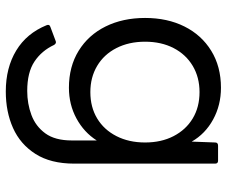

<svg xmlns="http://www.w3.org/2000/svg" viewBox="-80 -475 783 663"><g transform="rotate(90 311.5 -143.5)"><path d="M296 228Q214 228 154.5 192Q95 156 67 87Q63 77 73 74L121 56Q129 52 135 61Q155 104 192.5 129Q230 154 294 154Q338 154 377 139.5Q416 125 440.5 91.5Q465 58 465 0V-86Q437 -42 389 -16Q341 10 283 10Q210 10 155.5 -23.5Q101 -57 71.5 -116.5Q42 -176 42 -253Q42 -330 71.5 -389Q101 -448 155.5 -481.5Q210 -515 283 -515Q343 -515 392.5 -488Q442 -461 469 -414L472 -495Q472 -505 483 -505H535Q545 -505 545 -495V-8Q545 73 511.5 125.5Q478 178 422 203Q366 228 296 228ZM298 -64Q350 -64 389 -87.5Q428 -111 450 -154Q472 -197 472 -253Q472 -309 450 -351.5Q428 -394 389 -417.5Q350 -441 298 -441Q247 -441 207.5 -417.5Q168 -394 146 -351.5Q124 -309 124 -253Q124 -197 146 -154Q168 -111 207.5 -87.5Q247 -64 298 -64Z"/></g></svg>

Font: LINE Seed Sans
Style: Regular
Weight: 400
Designer: LINE VX Design & Dalton Maag Ltd & Sandoll Inc
Foundry: Dalton Maag Ltd
Version: Version 1.003